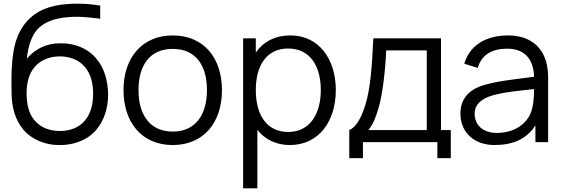

<svg xmlns="http://www.w3.org/2000/svg" viewBox="-20 -770 3051 1040"><path d="M309.4 -535.4C234.4 -536.5 172.9 -507.3 125 -452.1C134.4 -529.2 154.2 -595.8 208.3 -633.3C259.4 -670.8 333.3 -679.2 403.1 -679.2C440.6 -678.1 482.3 -674 522.9 -668.8V-739.6C485.4 -745.8 445.8 -750 403.1 -750C320.8 -750 234.4 -740.6 165.6 -690.6C97.9 -640.6 64.6 -568.8 52.1 -484.4C42.7 -424 40.6 -368.8 42.7 -262.5C43.8 -190.6 61.5 -120.8 107.3 -66.7C156.2 -10.4 231.3 16.7 302.1 15.6C374 16.7 447.9 -7.3 497.9 -62.5C545.8 -116.7 565.6 -188.5 565.6 -258.3C564.6 -327.1 547.9 -399 501 -453.1C454.2 -510.4 380.2 -536.5 309.4 -535.4ZM304.2 -464.6C357.3 -464.6 408.3 -445.8 439.6 -407.3C472.9 -369.8 484.4 -315.6 484.4 -262.5C484.4 -208.3 472.9 -155.2 439.6 -116.7C408.3 -78.1 357.3 -60.4 304.2 -60.4C251 -60.4 200 -78.1 167.7 -117.7C135.4 -153.1 124 -208.3 124 -264.6C124 -317.7 135.4 -369.8 167.7 -407.3C200 -445.8 251 -464.6 304.2 -464.6Z M915.6 15.6C1082.3 15.6 1182.3 -105.2 1182.3 -282.3C1182.3 -456.3 1083.3 -578.1 915.6 -578.1C751 -578.1 649 -458.3 649 -282.3C649 -107.3 747.9 15.6 915.6 15.6ZM1101 -282.3C1101 -149 1039.6 -57.3 915.6 -57.3C793.8 -57.3 730.2 -145.8 730.2 -282.3C730.2 -413.5 789.6 -505.2 915.6 -505.2C1038.5 -505.2 1101 -417.7 1101 -282.3Z M1553.1 -578.1C1469.8 -578.1 1406.3 -543.8 1365.6 -485.4V-562.5H1296.9V250H1374V-66.7C1414.6 -15.6 1474 15.6 1550 15.6C1707.3 15.6 1799 -113.5 1799 -282.3C1799 -450 1707.3 -578.1 1553.1 -578.1ZM1541.7 -55.2C1421.9 -55.2 1365.6 -151 1365.6 -282.3C1365.6 -413.5 1422.9 -507.3 1540.6 -507.3C1661.5 -507.3 1717.7 -409.4 1717.7 -282.3C1717.7 -154.2 1659.4 -55.2 1541.7 -55.2Z M2368.8 -562.5H2002.1C1995.8 -413.5 1985.4 -287.5 1960.4 -206.3C1934.4 -119.8 1903.1 -78.1 1871.9 -65.6V86.5H1945.8V0H2349V86.5H2421.9V-65.6H2368.8ZM2291.7 -65.6H1975C1999 -92.7 2015.6 -133.3 2029.2 -181.2C2053.1 -257.3 2067.7 -394.8 2071.9 -496.9H2291.7Z M2949 0V-346.9C2949 -379.2 2945.8 -407.3 2938.5 -435.4C2911.5 -527.1 2839.6 -578.1 2731.3 -578.1C2609.4 -578.1 2522.9 -521.9 2494.8 -425L2567.7 -402.1C2589.6 -477.1 2649 -506.3 2727.1 -506.3C2817.7 -506.3 2869.8 -454.2 2872.9 -354.2C2770.8 -340.6 2680.2 -332.3 2602.1 -309.4C2514.6 -284.4 2474 -229.2 2474 -155.2C2474 -50 2551 15.6 2658.3 15.6C2758.3 15.6 2832.3 -16.7 2880.2 -90.6V0ZM2850 -146.9C2816.7 -84.4 2751 -50 2670.8 -50C2597.9 -50 2551 -90.6 2551 -154.2C2551 -205.2 2589.6 -236.5 2647.9 -253.1C2714.6 -271.9 2781.3 -277.1 2872.9 -287.5C2872.9 -251 2870.8 -189.6 2850 -146.9Z"/></svg>

Font: Manrope3
Style: Regular
Weight: 400
Width: 4
Designer: Mikhail Sharanda
Foundry: Mikhail Sharanda
Version: Version 3.000;PS 003.000;hotconv 1.0.88;makeotf.lib2.5.64775